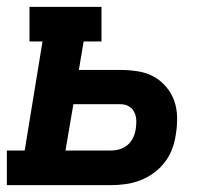

<svg xmlns="http://www.w3.org/2000/svg" viewBox="-24 -540 644 560"><path d="M-4 0V-101H48L100 -419H62V-520H272V-419H220L206 -336H328Q353 -336 378 -332Q403 -328 423.5 -317Q444 -306 460 -287.5Q476 -269 484 -246.5Q492 -224 492.5 -198.5Q493 -173 489 -149Q486 -127 478.5 -106.5Q471 -86 457 -67.5Q443 -49 424.5 -35.5Q406 -22 385 -14Q364 -6 342.5 -3Q321 0 300 0ZM167 -101H300Q313 -101 326 -105Q339 -109 349 -118Q359 -127 364.5 -139Q370 -151 372 -164Q374 -177 373.5 -189.5Q373 -202 367.5 -213Q362 -224 351.5 -230Q341 -236 328 -236H190Z"/></svg>

Font: Iosevka Etoile Oblique
Style: Bold
Weight: 700
Italic angle: -9°
Designer: Belleve Invis
Foundry: Belleve Invis
Version: Version 15.5.2; ttfautohint (v1.8.4)